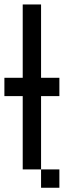

<svg xmlns="http://www.w3.org/2000/svg" viewBox="-20 -937 373 873"><path d="M83.3 -916.7H166.7V-583.3H250V-500H166.7V-166.7H83.3V-500H0V-583.3H83.3ZM166.7 -166.7H250V-83.3H166.7Z"/></svg>

Font: Galmuri11 Condensed
Style: Regular
Weight: 400
Width: 3
Designer: Lee Minseo (quiple)
Version: Version 2.399;hotconv 1.1.1;makeotfexe 2.6.0 DEVELOPMENT